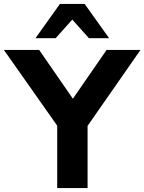

<svg xmlns="http://www.w3.org/2000/svg" viewBox="-54 -960 737 980"><path d="M238 0V-362L270 -273L-34 -705H146L334 -433H302L490 -705H663L362 -273L393 -362V0ZM127 -765 252 -940H378L503 -765H400L315 -860L230 -765Z"/></svg>

Font: Nunito Sans 12pt ExtraLight 12pt ExtraBold
Style: Regular
Weight: 800
Version: Version 3.101;gftools[0.9.27]